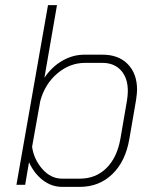

<svg xmlns="http://www.w3.org/2000/svg" viewBox="-20 -720 604 748"><path d="M93 -88 78 0H44L167 -700H202L153 -417Q182 -460 223 -483.5Q264 -507 309 -507H379Q442 -507 478 -470Q514 -433 514 -370Q514 -358 510 -330L484 -179Q469 -91 417.5 -41.5Q366 8 291 8H222Q181 8 147 -18Q113 -44 93 -88ZM291 -24Q353 -24 394.5 -65Q436 -106 449 -179L475 -330Q478 -350 478 -366Q478 -416 451.5 -445.5Q425 -475 379 -475H311Q252 -475 203.5 -434Q155 -393 137 -327L105 -148Q112 -99 145 -61.5Q178 -24 222 -24Z"/></svg>

Font: Bai Jamjuree ExtraLight
Style: Italic
Weight: 275
Italic angle: -10°
Version: Version 1.000; ttfautohint (v1.6)